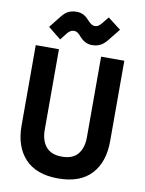

<svg xmlns="http://www.w3.org/2000/svg" viewBox="-100 -993 812 1076"><g transform="rotate(10 306.0 -455.0)"><path d="M306 14Q182 14 118 -54.5Q54 -123 54 -242V-700H186V-242Q186 -181 215.5 -145.5Q245 -110 306 -110Q368 -110 397 -145.5Q426 -181 426 -242V-700H558V-242Q558 -123 494.5 -54.5Q431 14 306 14ZM183 -755 110 -814 164 -882Q183 -906 203 -915Q223 -924 248 -924Q287 -924 314 -894Q329 -877 339.5 -870Q350 -863 361 -863Q374 -863 383.5 -870.5Q393 -878 401 -888L430 -924L504 -867L448 -797Q430 -775 410 -765Q390 -755 364 -755Q344 -755 326.5 -763.5Q309 -772 292 -791Q285 -800 275 -808Q265 -816 252 -816Q239 -816 229 -809Q219 -802 211 -791Z"/></g></svg>

Font: Space Mono
Style: Bold
Weight: 700
Monospace: yes
Designer: Colophon Foundry + Benjamin Critton
Foundry: Colophon Foundry & Benjamin Critton
Version: Version 1.003; ttfautohint (v1.8.4.7-5d5b)